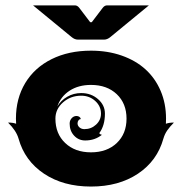

<svg xmlns="http://www.w3.org/2000/svg" viewBox="-20 -684 675 712"><path d="M102.5 -664.1H257.8Q267.1 -664.1 274.4 -654.3L314.5 -601.6H320.3L360.4 -654.3Q367.7 -664.1 377 -664.1H532.2L389.6 -546.9Q377.9 -537.1 366.2 -537.1H268.6Q256.8 -537.1 245.1 -546.9ZM9.8 -229.5Q28.1 -229.5 39.8 -225.1Q39.1 -234.4 39.1 -244.1Q39.1 -318.8 73.6 -376.1Q108.2 -433.3 171.4 -464.7Q234.6 -496.1 317.4 -496.1Q379.4 -496.1 431.3 -477.9Q483.2 -459.7 519.3 -427Q555.4 -394.3 575.6 -347.3Q595.7 -300.3 595.7 -244.1Q595.7 -231.2 595.2 -225.1Q606.9 -229.5 625 -229.5Q609.6 -214.1 600.2 -200.4Q590.8 -186.8 585.9 -169.9Q563 -87.6 491.6 -39.9Q420.2 7.8 317.4 7.8Q214.6 7.8 143.2 -39.9Q71.8 -87.6 48.8 -169.9Q40.5 -199.2 9.8 -229.5ZM185.5 -244.1Q185.5 -188 221.8 -153.6Q258.1 -119.1 317.4 -119.1Q376.7 -119.1 413 -153.6Q449.2 -188 449.2 -244.1Q449.2 -300.3 413 -334.7Q376.7 -369.1 317.4 -369.1Q271.2 -369.1 238.3 -347.8Q205.3 -326.4 192.6 -289.1Q205.8 -311.8 229.4 -325.3Q252.9 -338.9 281.2 -338.9Q317.6 -338.9 343.4 -316.5Q369.1 -294.2 369.1 -262.7Q369.1 -218.3 348.1 -190.2Q351.8 -184.3 358.2 -184.3Q332 -163.1 295.9 -163.1Q271.5 -163.1 254.9 -180.9Q238.3 -198.7 238.3 -225.6Q238.3 -237.3 245.7 -245.6Q253.2 -253.9 263.7 -253.9Q270 -253.9 274.7 -250.5Q279.3 -247.1 279.3 -242.2Q274.4 -242.2 271 -237.5Q267.6 -232.9 267.6 -226.6Q267.6 -217.8 274.9 -211.4Q282.2 -205.1 293 -205.1Q318.1 -205.1 336.3 -221.9Q354.5 -238.8 354.5 -262.7Q354.5 -290.3 333 -309.7Q311.5 -329.1 281.2 -329.1Q241.7 -329.1 213.6 -304.2Q185.5 -279.3 185.5 -244.1Z"/></svg>

Font: Agreloy
Style: Medium
Weight: 400
Designer: gluk
Foundry: gluk
Version: Version 0.27